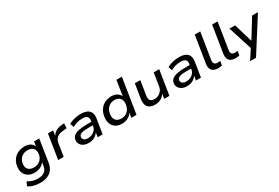

<svg xmlns="http://www.w3.org/2000/svg" viewBox="87 -1933 4867 3349"><g transform="rotate(-30 2520.5 -258.0)"><path d="M270 189Q198 189 136 172Q74 155 34 123L71 44Q98 64 130 77Q162 90 197.5 97Q233 104 272 104Q353 104 400.5 69.5Q448 35 460 -34L474 -125H481Q462 -90 430.5 -65Q399 -40 359 -27Q319 -14 274 -14Q198 -14 146 -44.5Q94 -75 71 -130.5Q48 -186 58 -259Q65 -314 88.5 -359Q112 -404 149 -435.5Q186 -467 235 -484Q284 -501 342 -501Q411 -501 459 -470.5Q507 -440 521 -387L515 -388L532 -492H636L566 -44Q554 33 516 85Q478 137 415.5 163Q353 189 270 189ZM305 -99Q357 -99 397 -119.5Q437 -140 462.5 -178Q488 -216 493 -265Q503 -335 465.5 -375.5Q428 -416 353 -416Q301 -416 261.5 -395Q222 -374 197.5 -337Q173 -300 166 -251Q156 -181 193 -140Q230 -99 305 -99Z M733 0 811 -492H915L896 -373H890Q917 -431 970.5 -463.5Q1024 -496 1097 -500L1143 -503L1138 -407L1061 -400Q1009 -396 972 -378Q935 -360 914 -330.5Q893 -301 886 -262L844 0Z M1348 9Q1290 9 1248 -12Q1206 -33 1185 -69Q1164 -105 1169 -151Q1175 -198 1209 -228.5Q1243 -259 1312 -274Q1381 -289 1491 -289H1584L1574 -223H1487Q1411 -223 1366.5 -216.5Q1322 -210 1301.5 -193.5Q1281 -177 1277 -149Q1273 -112 1300 -90.5Q1327 -69 1377 -69Q1421 -69 1459 -86Q1497 -103 1523 -133.5Q1549 -164 1555 -203L1572 -313Q1581 -367 1552 -392.5Q1523 -418 1457 -418Q1406 -418 1356 -405.5Q1306 -393 1257 -365L1231 -442Q1265 -461 1304.5 -474Q1344 -487 1387 -494Q1430 -501 1471 -501Q1549 -501 1598 -478Q1647 -455 1666.5 -409.5Q1686 -364 1676 -296L1629 0H1529L1546 -109H1553Q1535 -73 1504.5 -46Q1474 -19 1434.5 -5Q1395 9 1348 9Z M2018 9Q1943 9 1892.5 -23.5Q1842 -56 1820 -113.5Q1798 -171 1808 -247Q1818 -324 1855.5 -381Q1893 -438 1953 -469.5Q2013 -501 2090 -501Q2156 -501 2204 -471.5Q2252 -442 2269 -390H2264L2313 -705H2423L2311 0H2207L2224 -105H2230Q2209 -68 2176.5 -42.5Q2144 -17 2103.5 -4Q2063 9 2018 9ZM2054 -76Q2107 -76 2146.5 -98Q2186 -120 2210.5 -160Q2235 -200 2242 -253Q2252 -328 2215.5 -372Q2179 -416 2105 -416Q2053 -416 2013 -393.5Q1973 -371 1948.5 -331.5Q1924 -292 1917 -238Q1907 -163 1943 -119.5Q1979 -76 2054 -76Z M2683 9Q2621 9 2579 -14Q2537 -37 2520.5 -84.5Q2504 -132 2515 -204L2561 -492H2671L2626 -208Q2619 -165 2627 -136.5Q2635 -108 2659.5 -94.5Q2684 -81 2723 -81Q2770 -81 2807.5 -101Q2845 -121 2869.5 -154.5Q2894 -188 2900 -230L2941 -492H3052L2974 0H2869L2886 -107H2892Q2858 -51 2805 -21Q2752 9 2683 9Z M3328 9Q3270 9 3228 -12Q3186 -33 3165 -69Q3144 -105 3149 -151Q3155 -198 3189 -228.5Q3223 -259 3292 -274Q3361 -289 3471 -289H3564L3554 -223H3467Q3391 -223 3346.5 -216.5Q3302 -210 3281.5 -193.5Q3261 -177 3257 -149Q3253 -112 3280 -90.5Q3307 -69 3357 -69Q3401 -69 3439 -86Q3477 -103 3503 -133.5Q3529 -164 3535 -203L3552 -313Q3561 -367 3532 -392.5Q3503 -418 3437 -418Q3386 -418 3336 -405.5Q3286 -393 3237 -365L3211 -442Q3245 -461 3284.5 -474Q3324 -487 3367 -494Q3410 -501 3451 -501Q3529 -501 3578 -478Q3627 -455 3646.5 -409.5Q3666 -364 3656 -296L3609 0H3509L3526 -109H3533Q3515 -73 3484.5 -46Q3454 -19 3414.5 -5Q3375 9 3328 9Z M3954 9Q3868 9 3830 -36.5Q3792 -82 3805 -166L3891 -705H4001L3917 -174Q3912 -144 3918.5 -123Q3925 -102 3943.5 -91Q3962 -80 3991 -80Q4005 -80 4019.5 -82Q4034 -84 4046 -86L4033 -1Q4014 4 3994.5 6.5Q3975 9 3954 9Z M4304 9Q4218 9 4180 -36.5Q4142 -82 4155 -166L4241 -705H4351L4267 -174Q4262 -144 4268.5 -123Q4275 -102 4293.5 -91Q4312 -80 4341 -80Q4355 -80 4369.5 -82Q4384 -84 4396 -86L4383 -1Q4364 4 4344.5 6.5Q4325 9 4304 9Z M4495 180 4631 -30V21L4467 -492H4581L4698 -96H4680L4923 -492H5041L4614 180Z"/></g></svg>

Font: Nunito Sans 10pt SemiExpanded SemiBold
Style: Italic
Weight: 600
Width: 6
Italic angle: -9°
Designer: Vernon Adams
Foundry: Vernon Adams
Version: Version 3.101;gftools[0.9.27]